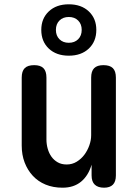

<svg xmlns="http://www.w3.org/2000/svg" viewBox="-20 -863 640 893"><path d="M404 -234V-502Q404 -532 418 -546Q432 -560 461 -560Q491 -560 505 -546Q519 -532 519 -502V-47Q519 -18 505 -4Q491 10 464 10Q436 10 421 -4Q406 -18 406 -47V-97Q391 -46 357 -18Q323 10 271 10Q227 10 192 -4.5Q157 -19 132.5 -45.5Q108 -72 94.5 -107.5Q81 -143 81 -186V-502Q81 -532 95 -546Q109 -560 139 -560Q168 -560 182 -546Q196 -532 196 -502V-214Q196 -192 202 -171Q208 -150 219.5 -134Q231 -118 248.5 -108Q266 -98 290 -98Q316 -98 337 -111Q358 -124 372.5 -143.5Q387 -163 395.5 -187Q404 -211 404 -234ZM300 -604Q242 -604 207 -637Q172 -670 172 -724Q172 -777 207 -810Q242 -843 300 -843Q358 -843 393 -810Q428 -777 428 -724Q428 -670 393 -637Q358 -604 300 -604ZM300 -664Q327 -664 343.5 -680.5Q360 -697 360 -724Q360 -751 343.5 -767.5Q327 -784 300 -784Q273 -784 256.5 -767.5Q240 -751 240 -724Q240 -697 256.5 -680.5Q273 -664 300 -664Z"/></svg>

Font: Maple Mono SemiBold
Style: Regular
Weight: 600
Monospace: yes
Designer: subframe7536
Version: Version 7.000